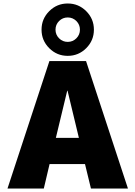

<svg xmlns="http://www.w3.org/2000/svg" viewBox="-20 -1080 776 1100"><path d="M474 -1016Q518 -972 518 -910Q518 -848 474 -804Q430 -760 368 -760Q306 -760 262 -804Q218 -848 218 -910Q218 -972 262 -1016Q306 -1060 368 -1060Q430 -1060 474 -1016ZM417.5 -860.5Q438 -881 438 -910Q438 -939 417.5 -959.5Q397 -980 368 -980Q339 -980 318.5 -959.5Q298 -939 298 -910Q298 -881 318.5 -860.5Q339 -840 368 -840Q397 -840 417.5 -860.5ZM300 -290H432L367 -560H365ZM264 -140 231 0H23L263 -730H473L713 0H501L467 -140Z"/></svg>

Font: Mplus 1p Black
Style: Regular
Weight: 900
Version: Version 1.061